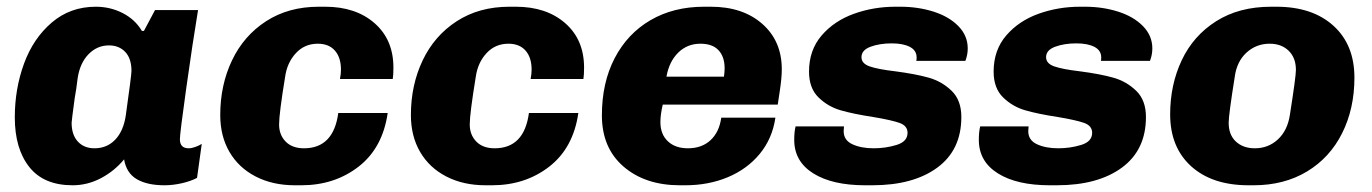

<svg xmlns="http://www.w3.org/2000/svg" viewBox="-20 -541 4080 571"><path d="M402 -449H408L441 -511H569Q553 -415 534 -279.5Q515 -144 515 -127Q515 -100 541 -100Q550 -100 561 -104Q572 -108 580 -113L566 -12Q547 -2 520.5 4Q494 10 469 10Q418 10 387 -8Q356 -26 349 -67Q320 -32 280 -11Q240 10 196 10Q110 10 67 -44.5Q24 -99 24 -192Q24 -277 51.5 -352Q79 -427 134 -474Q189 -521 265 -521Q308 -521 345 -502Q382 -483 402 -449ZM211 -309Q207 -275 202 -248Q193 -181 193 -176Q193 -140 211.5 -120Q230 -100 261 -100Q298 -100 322.5 -125.5Q347 -151 354 -197Q371 -318 371 -330Q371 -367 352.5 -386.5Q334 -406 304 -406Q269 -406 243.5 -380Q218 -354 211 -309Z M1150 -340Q1150 -318 1148 -306H991Q994 -321 994 -334Q994 -370 976 -390.5Q958 -411 925 -411Q886 -411 860 -383Q834 -355 828 -313Q810 -203 810 -171Q810 -140 829.5 -120Q849 -100 884 -100Q972 -100 986 -205H1133Q1118 -101 1046.5 -45.5Q975 10 876 10H857Q791 10 740.5 -16Q690 -42 662.5 -89Q635 -136 635 -199Q635 -288 670 -361.5Q705 -435 771.5 -478Q838 -521 928 -521H947Q1038 -521 1094 -472Q1150 -423 1150 -340Z M1717 -340Q1717 -318 1715 -306H1558Q1561 -321 1561 -334Q1561 -370 1543 -390.5Q1525 -411 1492 -411Q1453 -411 1427 -383Q1401 -355 1395 -313Q1377 -203 1377 -171Q1377 -140 1396.5 -120Q1416 -100 1451 -100Q1539 -100 1553 -205H1700Q1685 -101 1613.5 -45.5Q1542 10 1443 10H1424Q1358 10 1307.5 -16Q1257 -42 1229.5 -89Q1202 -136 1202 -199Q1202 -288 1237 -361.5Q1272 -435 1338.5 -478Q1405 -521 1495 -521H1514Q1605 -521 1661 -472Q1717 -423 1717 -340Z M2305 -335Q2305 -310 2299.5 -273.5Q2294 -237 2293 -230H1951Q1944 -200 1944 -178Q1944 -142 1966 -121Q1988 -100 2026 -100Q2067 -100 2093 -124Q2119 -148 2125 -191H2286Q2277 -129 2239.5 -83.5Q2202 -38 2144.5 -14Q2087 10 2018 10H2002Q1899 10 1834.5 -45.5Q1770 -101 1770 -198Q1770 -295 1808 -368Q1846 -441 1914.5 -481Q1983 -521 2074 -521H2094Q2189 -521 2247 -470Q2305 -419 2305 -335ZM1962 -313H2133Q2135 -327 2135 -338Q2135 -372 2117 -391.5Q2099 -411 2063 -411Q2024 -411 1997 -384.5Q1970 -358 1962 -313Z M2858 -397Q2858 -378 2851 -360H2705Q2706 -363 2706 -370Q2706 -391 2686 -401.5Q2666 -412 2632 -412Q2596 -412 2569 -402Q2542 -392 2542 -371Q2542 -352 2566.5 -343.5Q2591 -335 2642 -329Q2703 -321 2742 -310Q2781 -299 2810 -271Q2839 -243 2839 -193Q2839 -95 2767.5 -42.5Q2696 10 2574 10H2553Q2455 10 2398.5 -25.5Q2342 -61 2342 -125Q2342 -149 2346 -165H2490L2489 -151Q2489 -124 2515 -112Q2541 -100 2578 -100Q2614 -100 2646.5 -110Q2679 -120 2679 -146Q2679 -167 2655 -175.5Q2631 -184 2577 -193Q2518 -202 2480 -213Q2442 -224 2414 -251.5Q2386 -279 2386 -328Q2386 -392 2423.5 -435.5Q2461 -479 2519.5 -500Q2578 -521 2643 -521H2658Q2710 -521 2756 -506.5Q2802 -492 2830 -463.5Q2858 -435 2858 -397Z M3407 -397Q3407 -378 3400 -360H3254Q3255 -363 3255 -370Q3255 -391 3235 -401.5Q3215 -412 3181 -412Q3145 -412 3118 -402Q3091 -392 3091 -371Q3091 -352 3115.5 -343.5Q3140 -335 3191 -329Q3252 -321 3291 -310Q3330 -299 3359 -271Q3388 -243 3388 -193Q3388 -95 3316.5 -42.5Q3245 10 3123 10H3102Q3004 10 2947.5 -25.5Q2891 -61 2891 -125Q2891 -149 2895 -165H3039L3038 -151Q3038 -124 3064 -112Q3090 -100 3127 -100Q3163 -100 3195.5 -110Q3228 -120 3228 -146Q3228 -167 3204 -175.5Q3180 -184 3126 -193Q3067 -202 3029 -213Q2991 -224 2963 -251.5Q2935 -279 2935 -328Q2935 -392 2972.5 -435.5Q3010 -479 3068.5 -500Q3127 -521 3192 -521H3207Q3259 -521 3305 -506.5Q3351 -492 3379 -463.5Q3407 -435 3407 -397Z M4008 -310Q4008 -218 3971.5 -145Q3935 -72 3867 -31Q3799 10 3708 10H3693Q3585 10 3522.5 -46.5Q3460 -103 3460 -201Q3460 -289 3494.5 -362Q3529 -435 3597 -478Q3665 -521 3760 -521H3776Q3883 -521 3945.5 -464.5Q4008 -408 4008 -310ZM3652 -312Q3634 -199 3634 -176Q3634 -140 3655.5 -120Q3677 -100 3712 -100Q3752 -100 3780.5 -126.5Q3809 -153 3816 -199Q3834 -313 3834 -333Q3834 -369 3812.5 -390Q3791 -411 3756 -411Q3716 -411 3687 -384.5Q3658 -358 3652 -312Z"/></svg>

Font: Chivo ExtraBold Italic
Style: Regular
Weight: 800
Italic angle: -8.05°
Designer: Hector Gatti
Foundry: Omnibus-Type
Version: Version 1.007